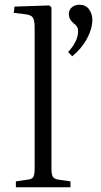

<svg xmlns="http://www.w3.org/2000/svg" viewBox="-20 -789 427 809"><path d="M284.2 -551.8 267.1 -569.8Q309.1 -615.7 309.1 -657.2Q309.1 -668.5 304.7 -676Q300.3 -683.6 289.1 -691.9Q270 -708.5 270 -729Q270 -747.6 283 -758.3Q295.9 -769 314 -769Q341.3 -769 355.2 -749.8Q369.1 -730.5 369.1 -705.1Q369.1 -668.5 346.7 -626.5Q324.2 -584.5 284.2 -551.8ZM46.9 0V-24.9L97.2 -32.2Q115.2 -34.2 120.6 -43.7Q126 -53.2 126 -81.1V-671.9Q126 -704.1 118.4 -715.1Q110.8 -726.1 86.9 -729L38.1 -734.9L41 -761.2L188 -766.1L196.8 -757.8V-78.1Q196.8 -54.7 202.4 -44.9Q208 -35.2 225.1 -32.2L276.9 -24.9V0Z"/></svg>

Font: Literata Light
Style: Regular
Weight: 300
Designer: Latin by Veronika Burian and Jose Scaglione. Greek by Irene Vlachou. Cyrillic by Vera Evstafieva.
Foundry: TypeTogether
Version: Version 3.021